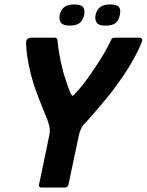

<svg xmlns="http://www.w3.org/2000/svg" viewBox="-20 -842 658 862"><path d="M355 -282Q348 -274 342 -259.5Q336 -245 334 -234L287 -12Q286 -7 281.5 -3.5Q277 0 272 0H165Q160 0 157 -3.5Q154 -7 155 -12L201 -233Q207 -258 199.5 -283.5Q192 -309 185 -323Q182 -331 174.5 -349.5Q167 -368 158 -390.5Q149 -413 142.5 -432Q136 -451 133 -458Q117 -510 109 -550.5Q101 -591 99 -617Q97 -643 97 -649Q97 -663 104.5 -668Q112 -673 122 -673H224Q232 -673 234.5 -670Q237 -667 238 -660Q241 -631 245.5 -604.5Q250 -578 255.5 -554Q261 -530 266 -511Q274 -485 281.5 -463.5Q289 -442 297 -423Q302 -413 305.5 -412Q309 -411 318 -423Q326 -431 334 -440Q342 -449 351.5 -461Q361 -473 371 -487Q386 -507 405.5 -536.5Q425 -566 445 -599Q465 -632 478 -661Q481 -669 485.5 -671Q490 -673 498 -673H605Q612 -673 616.5 -668Q621 -663 615 -649Q613 -643 600 -615.5Q587 -588 562 -546Q537 -504 498 -452Q489 -439 471.5 -417Q454 -395 432.5 -369.5Q411 -344 390.5 -320.5Q370 -297 355 -282ZM358 -775Q353 -752 338.5 -739.5Q324 -727 292 -727Q264 -727 254 -739.5Q244 -752 248 -775Q253 -798 268.5 -810Q284 -822 312 -822Q344 -822 353 -810Q362 -798 358 -775ZM518 -775Q514 -752 500 -739.5Q486 -727 454 -727Q424 -727 414.5 -739.5Q405 -752 409 -775Q414 -798 429.5 -810Q445 -822 474 -822Q506 -822 514.5 -810Q523 -798 518 -775Z"/></svg>

Font: Glory Thin
Style: Bold Italic
Weight: 700
Italic angle: -12°
Version: Version 1.011